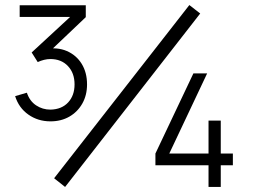

<svg xmlns="http://www.w3.org/2000/svg" viewBox="-20 -741 1003 761"><path d="M180 -260Q130.5 -260 92.5 -286.8Q54.5 -313.5 40 -360L86.5 -373.5Q97.5 -340.5 123 -323.5Q148.5 -306.5 180 -306.5Q224.5 -307.5 250 -335Q275.5 -362.5 275.5 -406.5Q275.5 -451.5 249.2 -479.2Q223 -507 179.5 -507Q167.5 -507 154.5 -503.8Q141.5 -500.5 129.5 -495L105.5 -533L289.5 -703L300.5 -674H58V-720H320V-673L159 -520L157 -546.5Q207 -555 244.8 -538.8Q282.5 -522.5 303.8 -488Q325 -453.5 325 -406.5Q325 -363.5 306.2 -330.5Q287.5 -297.5 255 -278.8Q222.5 -260 180 -260ZM806.5 0V-86H596V-132.5L746.5 -450H801L651 -132.5H806.5V-263H855V-132.5H903V-86H855V0ZM238 0 194.5 -34.5 730.5 -721 773.5 -687.5Z"/></svg>

Font: Manrope ExtraLight Light
Style: Regular
Weight: 300
Version: Version 4.504